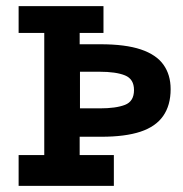

<svg xmlns="http://www.w3.org/2000/svg" viewBox="-20 -609 599 629"><path d="M41 0V-101H125V-501H41V-589H319V-501H241V-464H309Q391 -464 441.5 -447Q492 -430 515.5 -397Q539 -364 539 -317Q539 -264 514.5 -229Q490 -194 440 -177.5Q390 -161 312 -161H241V-101H353V0ZM242 -254H307Q360 -254 389.5 -265.5Q419 -277 419 -314Q419 -350 389.5 -362Q360 -374 306 -374H242Z"/></svg>

Font: Podkova
Style: Bold
Weight: 700
Designer: Ilya Yudin
Foundry: Cyreal (www.cyreal.org)
Version: Version 2.102; ttfautohint (v1.8.1.43-b0c9)